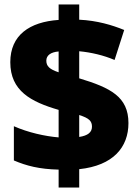

<svg xmlns="http://www.w3.org/2000/svg" viewBox="-20 -873 617 858"><path d="M242 -115V-35H334V-117C486 -133 554 -215 554 -323C554 -441 473 -481 334 -523V-644C387 -639 443 -626 492 -605L535 -739C481 -761 415 -781 334 -785V-853H242V-784C112 -775 26 -716 26 -595C26 -467 118 -418 242 -382V-259C181 -264 105 -281 42 -309V-156C98 -132 156 -117 242 -115ZM242 -643V-550C202 -563 187 -577 187 -602C187 -625 206 -640 242 -643ZM334 -261V-359C378 -345 391 -332 391 -307C391 -282 373 -267 334 -261Z"/></svg>

Font: Noto Sans Telugu UI Black
Style: Regular
Weight: 900
Designer: Jelle Bosma - Monotype Design Team
Foundry: Monotype Imaging Inc.
Version: Version 2.005